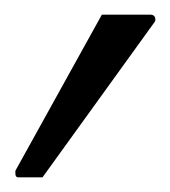

<svg xmlns="http://www.w3.org/2000/svg" viewBox="-20 -557 232 262"><path d="M5 -315Q1 -315 1 -320Q1 -320 1 -324L119 -537H185Q192 -537 192 -530Q192 -528 191 -527L38 -315Z"/></svg>

Font: Fedorovsk Unicode
Style: Medium
Weight: 500
Designer: Aleksandr Andreev and Nikita Simmons
Version: Version 3.2